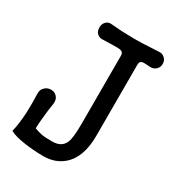

<svg xmlns="http://www.w3.org/2000/svg" viewBox="-172 -802 844 921"><g transform="rotate(30 250.0 -341.0)"><path d="M434.6 -611.3Q457 -609.4 470.7 -623Q483.4 -634.8 483.4 -653.3Q483.4 -672.9 470.7 -684.6Q457 -698.2 434.6 -695.3Q344.7 -689.5 292 -690.4Q239.3 -690.4 176.8 -696.3Q156.2 -699.2 143.6 -684.6Q132.8 -672.9 132.8 -654.3Q132.8 -634.8 143.6 -623Q156.2 -609.4 176.8 -611.3L213.9 -612.3Q260.7 -614.3 272.5 -611.3Q290 -607.4 290 -589.8V-213.9Q290 -133.8 279.3 -108.4Q263.7 -66.4 209 -66.4Q170.9 -66.4 149.4 -70.3Q130.9 -74.2 110.4 -82Q110.4 -104.5 113.3 -132.8Q115.2 -151.4 119.1 -186.5L125 -226.6Q127.9 -252 114.3 -265.6Q101.6 -279.3 82 -279.3Q61.5 -279.3 47.9 -265.6Q32.2 -252 34.2 -226.6Q36.1 -179.7 34.2 -125Q30.3 -56.6 19.5 -15.6Q44.9 0 108.4 8.8Q159.2 15.6 209 15.6Q273.4 15.6 317.4 -22.5Q379.9 -76.2 379.9 -196.3V-589.8Q379.9 -607.4 391.6 -611.3Q399.4 -614.3 421.9 -612.3Z"/></g></svg>

Font: GungsuhChe
Style: Regular
Weight: 400
Monospace: yes
Version: Version 2.21